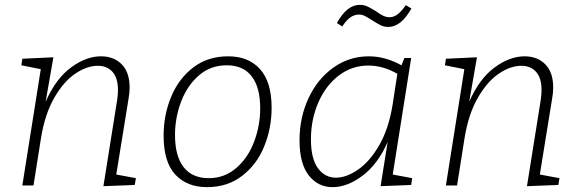

<svg xmlns="http://www.w3.org/2000/svg" viewBox="-20 -764 2384 791"><path d="M459 -45 540 -30 535 -2 406 3 463 -354Q466 -375 466 -393Q466 -443 443.5 -468Q421 -493 383 -493Q338 -493 290 -460.5Q242 -428 203.5 -361Q165 -294 149 -196L118 0H72L148 -479L68 -495L72 -522L200 -528L168 -345Q210 -440 272.5 -486Q335 -532 396 -532Q449 -532 481.5 -499Q514 -466 514 -404Q514 -381 510 -360Z M1099 -320Q1099 -236 1068.5 -161Q1038 -86 977.5 -39.5Q917 7 833 7Q750 7 702 -45Q654 -97 654 -205Q654 -290 685 -365Q716 -440 776 -486Q836 -532 920 -532Q1004 -532 1051.5 -479Q1099 -426 1099 -320ZM701 -208Q701 -121 736.5 -75.5Q772 -30 840 -30Q905 -30 953.5 -72Q1002 -114 1027 -180.5Q1052 -247 1052 -318Q1052 -404 1017 -449.5Q982 -495 914 -495Q847 -495 799 -453Q751 -411 726 -345Q701 -279 701 -208Z M1598 -45 1678 -30 1674 -2 1548 3 1577 -179Q1537 -88 1474 -40.5Q1411 7 1350 7Q1290 7 1252 -41.5Q1214 -90 1214 -186Q1214 -280 1251 -359.5Q1288 -439 1353.5 -485.5Q1419 -532 1499 -532Q1567 -532 1634 -495L1646 -525H1674ZM1597 -330 1617 -460Q1558 -494 1497 -494Q1430 -494 1376 -453Q1322 -412 1291.5 -342Q1261 -272 1261 -190Q1261 -111 1289.5 -71.5Q1318 -32 1364 -32Q1407 -32 1455.5 -65.5Q1504 -99 1542.5 -166Q1581 -233 1597 -330ZM1514 -680Q1495 -692 1483.5 -698Q1472 -704 1459 -704Q1440 -704 1423.5 -692.5Q1407 -681 1390 -655L1368 -669Q1409 -744 1462 -744Q1480 -744 1494.5 -737Q1509 -730 1530 -717Q1546 -705 1559 -699Q1572 -693 1585 -693Q1602 -693 1618 -705Q1634 -717 1652 -743L1675 -729Q1632 -653 1580 -653Q1562 -653 1548 -660Q1534 -667 1514 -680Z M2204 -45 2285 -30 2280 -2 2151 3 2208 -354Q2211 -375 2211 -393Q2211 -443 2188.5 -468Q2166 -493 2128 -493Q2083 -493 2035 -460.5Q1987 -428 1948.5 -361Q1910 -294 1894 -196L1863 0H1817L1893 -479L1813 -495L1817 -522L1945 -528L1913 -345Q1955 -440 2017.5 -486Q2080 -532 2141 -532Q2194 -532 2226.5 -499Q2259 -466 2259 -404Q2259 -381 2255 -360Z"/></svg>

Font: Bitter Pro Light
Style: Italic
Weight: 300
Italic angle: -9°
Designer: Sol Matas, and Bitter project Authors
Foundry: Sol Matas
Version: Version 1.010